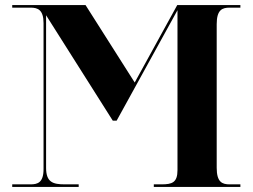

<svg xmlns="http://www.w3.org/2000/svg" viewBox="-20 -734 992 754"><path d="M28 0H289V-10H235C188 -10 161 -18 161 -75V-674L423 -260H438L677 -694V-66C677 -17 656 -10 614 -10H584V0H924V-10H882C853 -10 831 -18 831 -75V-639C831 -696 853 -704 882 -704H924V-714H676L509 -410L316 -714H28V-704H100C128 -704 151 -696 151 -643V-70C151 -17 128 -10 100 -10H28Z"/></svg>

Font: Noto Serif Display
Style: Bold
Weight: 700
Designer: Monotype Design Team
Foundry: Monotype Imaging Inc.
Version: Version 2.009